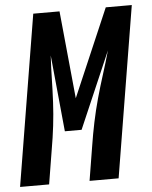

<svg xmlns="http://www.w3.org/2000/svg" viewBox="-71 -779 650 823"><g transform="rotate(-5 254.5 -367.5)"><path d="M-18 0 103 -735H216L253 -358L415 -735H527L406 0H281L305 -147Q313 -198 323.5 -248.5Q334 -299 348 -349.5Q362 -400 378 -450Q394 -500 408 -550L266 -221H194L162 -550Q159 -500 158 -450Q157 -400 154.5 -349.5Q152 -299 146 -248.5Q140 -198 131 -147L107 0Z"/></g></svg>

Font: Iosevka SS04 Extrabold Oblique
Style: Regular
Weight: 800
Italic angle: -9°
Monospace: yes
Designer: Belleve Invis
Foundry: Belleve Invis
Version: Version 19.0.0; ttfautohint (v1.8.4)